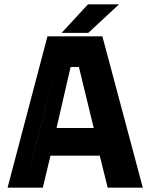

<svg xmlns="http://www.w3.org/2000/svg" viewBox="-20 -868 696 888"><path d="M15 0 199.5 -700H453.5L640.5 0H478L441.5 -148H213.5L178 0ZM110.5 -60.5 149.5 -210H508L547 -60.5L396 -630H258ZM149.5 -210 258 -630H396L508 -210ZM241.5 -276H413.5L345 -558H306.5ZM265 -716 387 -848H530.5L388.5 -716ZM360 -750H359.5L419.5 -813H420Z"/></svg>

Font: Tourney Thin Black
Style: Regular
Weight: 900
Version: Version 1.015